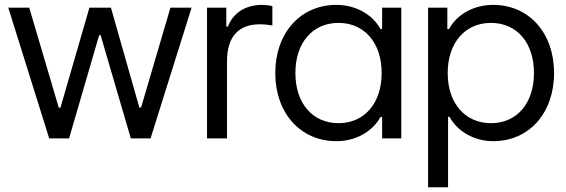

<svg xmlns="http://www.w3.org/2000/svg" viewBox="-20 -578 2366 802"><path d="M185.5 0H268.6L394 -430.7H400.4L526.4 0H608.9L780.3 -545.9H691.9L569.3 -128.9H562L443.4 -545.9H353.5L232.4 -127.9H225.6L102.1 -545.9H14.6Z M844.7 0H928.2V-321.3C928.2 -423.8 975.1 -476.6 1066.4 -476.6C1081.5 -476.6 1098.6 -475.1 1117.7 -471.7V-552.2C1107.4 -555.7 1085.9 -557.6 1075.2 -557.6C1006.3 -557.6 953.6 -524.9 932.1 -466.8H925.3V-545.9H844.7Z M1385.3 11.7C1463.4 11.7 1535.2 -26.4 1569.3 -89.4H1576.2V0H1656.2V-545.9H1576.2V-456.5H1569.3C1535.2 -519.5 1463.4 -557.6 1385.3 -557.6C1234.9 -557.6 1129.9 -440.4 1129.9 -272.9C1129.9 -105.5 1234.9 11.7 1385.3 11.7ZM1213.9 -272.9C1213.9 -399.4 1285.6 -482.4 1394 -482.4C1502.4 -482.4 1574.2 -398.9 1574.2 -272.9C1574.2 -147 1502.4 -63.5 1394 -63.5C1285.6 -63.5 1213.9 -146.5 1213.9 -272.9Z M1768.1 204.1H1851.6V-89.8H1857.9C1893.1 -24.9 1965.8 11.7 2040 11.7C2189.9 11.7 2294.4 -105.5 2294.4 -272.9C2294.4 -440.4 2189.9 -557.6 2039.6 -557.6C1960.9 -557.6 1889.6 -519.5 1855.5 -456.5H1848.6V-545.9H1768.1ZM1850.1 -272.9C1850.1 -398.9 1922.4 -482.4 2030.8 -482.4C2139.2 -482.4 2210.4 -399.4 2210.4 -272.9C2210.4 -146.5 2139.2 -63.5 2030.8 -63.5C1922.4 -63.5 1850.1 -147 1850.1 -272.9Z"/></svg>

Font: Guggenheim Sans Display
Style: Regular
Weight: 400
Designer: Modified by Tom Baber under direction of Pentagram Design 2023
Foundry: rsms
Version: Version 1.001;Glyphs 3.1.2 (3151)